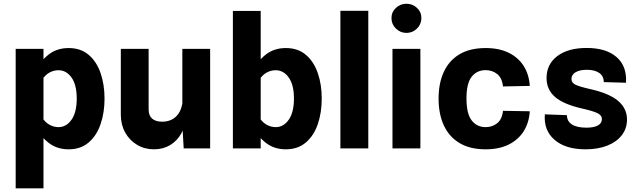

<svg xmlns="http://www.w3.org/2000/svg" viewBox="-20 -800 3436 1035"><path d="M64.5 -536.6V215.3H214.4V-536.6ZM543.5 -268.6Q543.5 -344.2 522.2 -406Q501 -467.8 458 -504.4Q415 -541 350.1 -541Q287.6 -541 243.2 -506.8Q198.7 -472.7 166.5 -413.1L207.5 -371.1Q224.6 -397 247.3 -409.2Q270 -421.4 295.4 -421.4Q337.4 -421.4 365.5 -382.3Q393.6 -343.3 393.6 -268.6Q393.6 -194.3 365.5 -154.5Q337.4 -114.7 295.4 -114.7Q270 -114.7 247.3 -127.2Q224.6 -139.6 207.5 -165.5L166.5 -123Q198.7 -63.5 243.2 -29.3Q287.6 4.9 350.1 4.9Q415 4.9 458 -32Q501 -68.8 522.2 -130.9Q543.5 -192.9 543.5 -268.6Z M962.9 -536.6V-129.4L970.2 0H1112.8V-536.6ZM631.3 -182.1Q631.3 -127.9 654.8 -85.7Q678.2 -43.5 718.8 -19.3Q759.3 4.9 810.1 4.9Q859.4 4.9 897.5 -18.1Q935.5 -41 958.5 -82.8Q981.4 -124.5 984.4 -181.2L962.9 -240.7Q953.6 -192.9 925.3 -168.5Q897 -144 854 -144Q819.3 -144 800.3 -160.4Q781.2 -176.8 781.2 -210V-536.6H631.3Z M1385.3 0V-741.2H1235.4V0ZM1714.4 -268.6Q1714.4 -344.2 1693.1 -406Q1671.9 -467.8 1628.9 -504.4Q1585.9 -541 1521 -541Q1458.5 -541 1414.1 -506.8Q1369.6 -472.7 1337.4 -413.1L1378.4 -371.1Q1395.5 -397 1418.2 -409.2Q1440.9 -421.4 1466.3 -421.4Q1508.3 -421.4 1536.4 -382.3Q1564.5 -343.3 1564.5 -268.6Q1564.5 -194.3 1536.4 -154.5Q1508.3 -114.7 1466.3 -114.7Q1440.9 -114.7 1418.2 -127.2Q1395.5 -139.6 1378.4 -165.5L1337.4 -123Q1369.6 -63.5 1414.1 -29.3Q1458.5 4.9 1521 4.9Q1585.9 4.9 1628.9 -32Q1671.9 -68.8 1693.1 -130.9Q1714.4 -192.9 1714.4 -268.6Z M1965.3 0V-741.7H1814.9V0Z M2090.3 -702.4Q2090.3 -669.4 2114.3 -646Q2138.2 -622.6 2171.1 -622.6Q2204.1 -622.6 2227.8 -646Q2251.5 -669.4 2251.5 -702.4Q2251.5 -735.3 2227.8 -757.5Q2204.1 -779.8 2171.1 -779.8Q2138.2 -779.8 2114.3 -757.5Q2090.3 -735.3 2090.3 -702.4ZM2095.7 -536.6V0H2246.1V-536.6Z M2598.1 -541Q2513.7 -541 2457.3 -507.6Q2400.9 -474.1 2372.6 -412.8Q2344.2 -351.6 2344.2 -268.6Q2344.2 -185.5 2372.6 -124Q2400.9 -62.5 2457.3 -28.8Q2513.7 4.9 2598.1 4.9Q2670.4 4.9 2722.2 -20.8Q2773.9 -46.4 2803 -92.5Q2832 -138.7 2835.9 -200.2L2691.4 -202.6Q2686.5 -156.7 2660.2 -135.7Q2633.8 -114.7 2597.7 -114.7Q2550.8 -114.7 2522.7 -150.9Q2494.6 -187 2494.6 -269.5Q2494.6 -351.1 2522.7 -386.5Q2550.8 -421.9 2597.7 -421.9Q2633.8 -421.9 2660.2 -400.9Q2686.5 -379.9 2691.4 -334L2835.9 -336.9Q2832 -398.4 2803 -444.3Q2773.9 -490.2 2722.2 -515.6Q2670.4 -541 2598.1 -541Z M3142.1 -541.5Q3042.5 -541.5 2984.4 -497.8Q2926.3 -454.1 2926.3 -379.4Q2926.3 -317.4 2971.7 -277.6Q3017.1 -237.8 3118.7 -214.8Q3175.3 -202.1 3200 -190.4Q3224.6 -178.7 3224.6 -157.7Q3224.6 -135.7 3203.1 -123.8Q3181.6 -111.8 3141.1 -111.8Q3089.8 -111.8 3063 -129.2Q3036.1 -146.5 3036.1 -179.2L2917 -183.6Q2910.2 -97.2 2969.5 -46.1Q3028.8 4.9 3136.2 4.9Q3203.6 4.9 3253.9 -15.1Q3304.2 -35.2 3332 -71.3Q3359.9 -107.4 3359.9 -155.8Q3359.9 -215.8 3311.5 -256.6Q3263.2 -297.4 3157.2 -320.8Q3103.5 -333 3082 -343.5Q3060.5 -354 3060.5 -374Q3060.5 -397.5 3082.8 -410.6Q3105 -423.8 3143.1 -423.8Q3186.5 -423.8 3210.7 -406.5Q3234.9 -389.2 3234.9 -357.4L3354.5 -354Q3360.4 -442.4 3304.2 -491.9Q3248 -541.5 3142.1 -541.5Z"/></svg>

Font: Estedad-FD-VF Thin
Style: Regular
Weight: 100
Designer: Amin Abedi
Version: Version 5.0